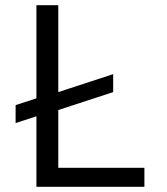

<svg xmlns="http://www.w3.org/2000/svg" viewBox="-20 -718 640 738"><path d="M535 0H120V-271L40 -245V-314L120 -340V-698H204V-364L415 -433V-364L204 -295V-73H535Z"/></svg>

Font: IBM Plex Mono
Style: Regular
Weight: 400
Monospace: yes
Designer: Mike Abbink, Paul van der Laan, Pieter van Rosmalen
Foundry: Bold Monday
Version: Version 2.3